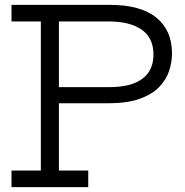

<svg xmlns="http://www.w3.org/2000/svg" viewBox="-20 -772 764 792"><path d="M27.5 0V-68.5H148.5V-683.5H27.5V-752H223V-68.5H344V0ZM212.5 -346V-412.5H430Q520.5 -412.5 566.8 -446.8Q613 -481 613 -547Q613 -616 564.2 -649.8Q515.5 -683.5 429 -683.5H204V-752H432Q560.5 -752 625 -699.2Q689.5 -646.5 689.5 -552Q689.5 -515.5 677.5 -479.2Q665.5 -443 636.2 -412.8Q607 -382.5 555.8 -364.2Q504.5 -346 426.5 -346Z"/></svg>

Font: Hepta Slab
Style: Regular
Weight: 400
Designer: Michael LaGattuta
Foundry: Michael LaGattuta
Version: Version 1.100